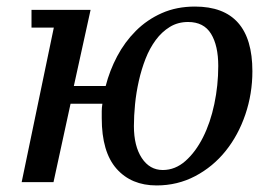

<svg xmlns="http://www.w3.org/2000/svg" viewBox="-20 -555 833 585"><path d="M290 -195C290 -126.3 305 -75 335 -41C365 -7 405.7 10 457 10C499.7 10 539 0.5 575 -18.5C611 -37.5 641.8 -63 667.5 -95C693.2 -127 713.2 -164 727.5 -206C741.8 -248 749 -292 749 -338C749 -469.3 690.7 -535 574 -535C536.7 -535 503 -528.3 473 -515C443 -501.7 416.7 -483.7 394 -461C371.3 -438.3 352.3 -412.5 337 -383.5C321.7 -354.5 310 -324.3 302 -293H205L256 -525H76V-471H144L46 0H143L195 -239H292C290.7 -231 290 -223.5 290 -216.5ZM553 -488C585 -488 608.3 -476 623 -452C637.7 -428 645 -395.3 645 -354C645 -314.7 641 -276 633 -238C625 -200 613.5 -166.2 598.5 -136.5C583.5 -106.8 565.7 -82.8 545 -64.5C524.3 -46.2 501.3 -37 476 -37C449.3 -37 428 -49.2 412 -73.5C396 -97.8 388 -130.3 388 -171C388 -191.7 389.2 -213.8 391.5 -237.5C393.8 -261.2 397.7 -284.8 403 -308.5C408.3 -332.2 415.2 -354.7 423.5 -376C431.8 -397.3 442.2 -416.3 454.5 -433C466.8 -449.7 481.2 -463 497.5 -473C513.8 -483 532.3 -488 553 -488Z"/></svg>

Font: PT Serif Caption
Style: Italic
Weight: 400
Italic angle: -12°
Designer: A.Korolkova, O.Umpeleva, V.Yefimov
Foundry: ParaType Ltd
Version: Version 1.000W OFL